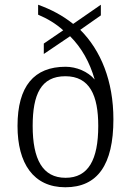

<svg xmlns="http://www.w3.org/2000/svg" viewBox="-20 -781 553 811"><path d="M256 10C392 10 459 -85 459 -277C459 -439 406 -568 319 -655L406 -716V-761L289 -680C244 -716 196 -741 141 -761V-719C181 -702 216 -681 247 -653L165 -597V-553L276 -628C325 -579 359 -518 380 -445C351 -479 303 -499 257 -499C124 -499 54 -417 54 -249C54 -91 121 10 256 10ZM257 -30C160 -30 118 -108 118 -249C118 -382 153 -459 256 -459C359 -459 395 -378 395 -249C395 -106 353 -30 257 -30Z"/></svg>

Font: Noto Serif Thai SemiCondensed Light
Style: Regular
Weight: 300
Width: 4
Designer: Monotype Design Team
Foundry: Monotype Imaging Inc.
Version: Version 2.002